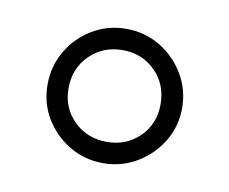

<svg xmlns="http://www.w3.org/2000/svg" viewBox="-42 -849 403 338"><g transform="rotate(10 160.0 -680.0)"><path d="M160 -560Q127 -560 99.8 -576.2Q72.5 -592.5 56.2 -619.5Q40 -646.5 40 -679.5Q40 -712.5 56.2 -740Q72.5 -767.5 99.8 -783.8Q127 -800 160 -800Q193 -800 220.2 -783.8Q247.5 -767.5 264 -740Q280.5 -712.5 280.5 -679.5Q280.5 -646.5 264 -619.5Q247.5 -592.5 220.2 -576.2Q193 -560 160 -560ZM160 -598Q195 -598 218.5 -621.2Q242 -644.5 242 -679.5Q242 -715 218.5 -738.5Q195 -762 160 -762Q125 -762 101.2 -738.5Q77.5 -715 77.5 -679.5Q77.5 -644.5 101.2 -621.2Q125 -598 160 -598Z"/></g></svg>

Font: Bodoni Moda 11pt SemiBold
Style: Regular
Weight: 600
Designer: Owen Earl
Foundry: indestructible type
Version: Version 2.004